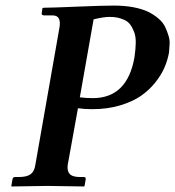

<svg xmlns="http://www.w3.org/2000/svg" viewBox="-20 -674 634 695"><path d="M318.8 -604 269 -321.8Q290 -318.8 315.9 -318.8Q440.9 -318.8 466.8 -466.8Q471.2 -497.6 471.4 -520Q471.7 -542.5 465.3 -558.8Q459 -575.2 450.9 -585.7Q442.9 -596.2 429.9 -602.1Q417 -607.9 404.5 -610.4Q392.1 -612.8 377 -612.8Q355 -612.8 318.8 -604ZM107.9 -77.1 194.8 -571.8Q203.6 -618.2 170.9 -618.2H140.1Q135.3 -618.2 132.6 -620.6Q129.9 -623 130.9 -626L133.8 -645L139.2 -646Q165 -646 258.1 -649.9Q351.1 -653.8 392.1 -653.8Q432.1 -653.8 464.4 -647.5Q496.6 -641.1 517.6 -630.6Q538.6 -620.1 554.7 -606Q570.8 -591.8 578.1 -575.9Q585.4 -560.1 590.3 -543.7Q595.2 -527.3 593.8 -512.2L591.8 -483.9Q586.9 -456.5 575.4 -429.7Q564 -402.8 541.7 -375Q519.5 -347.2 489.3 -326.4Q459 -305.7 413.6 -292.2Q368.2 -278.8 314 -278.8Q285.2 -278.8 262.2 -282.2L225.1 -77.1Q222.2 -55.7 232.2 -44.4Q242.2 -33.2 270 -33.2H284.2Q291.5 -33.2 290 -23.9L286.1 -1L284.2 1Q187 -1 151.9 -1L22 1L21 -1L24.9 -23.9Q26.4 -33.2 34.2 -33.2H47.9Q76.7 -33.2 90.6 -43.2Q104.5 -53.2 107.9 -77.1Z"/></svg>

Font: Linux Libertine G
Style: Semibold Italic
Weight: 600
Italic angle: -11.5°
Designer: Philipp H. Poll
Foundry: Philipp H. Poll
Version: Version 5.1.1